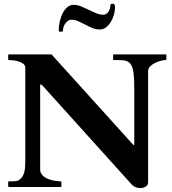

<svg xmlns="http://www.w3.org/2000/svg" viewBox="-20 -971 893 997"><path d="M26.4 0Q25.4 0 23.9 -1.2Q22.5 -2.4 22.5 -3.9V-25.4Q22.5 -29.3 26.4 -29.3Q31.7 -29.3 38.6 -29.3Q45.4 -29.3 52 -29.8Q58.6 -30.3 64 -30.8Q69.3 -31.2 72.3 -32.7Q84.5 -38.6 92.3 -48.3Q100.1 -58.1 104.2 -70.8Q108.4 -83.5 109.9 -98.6Q111.3 -113.8 111.3 -130.9V-618.7Q111.3 -631.8 100.8 -639.9Q90.3 -647.9 76.4 -652.1Q62.5 -656.2 48.1 -657.7Q33.7 -659.2 26.4 -659.2Q23.9 -659.2 23.2 -660.6Q22.5 -662.1 22.5 -663.1V-684.6Q22.5 -685.5 23.2 -687Q23.9 -688.5 26.4 -688.5H247.6L668.5 -222.7Q670.9 -220.2 671.9 -219Q672.9 -217.8 674.3 -217.8Q676.3 -217.8 676.8 -219.2Q677.2 -220.7 677.2 -222.2V-512.2Q677.2 -560.5 673.8 -589.6Q670.4 -618.7 661.1 -634Q651.9 -649.4 636.2 -654.3Q620.6 -659.2 596.2 -659.2H571.3Q568.8 -659.2 568.1 -660.6Q567.4 -662.1 567.4 -663.1V-684.6Q567.4 -685.5 568.1 -687Q568.8 -688.5 571.3 -688.5H839.8Q842.8 -688.5 843.3 -687Q843.8 -685.5 843.8 -684.6V-663.1Q843.8 -662.1 843 -660.6Q842.3 -659.2 839.8 -659.2Q830.1 -659.2 814.7 -655.3Q799.3 -651.4 784.7 -644Q770 -636.7 759.5 -626Q749 -615.2 749 -601.6V-23.9Q749 -15.6 745.1 -10Q741.2 -4.4 735.1 -1Q729 2.4 721.9 4.2Q714.8 5.9 709 5.9Q699.2 5.9 686.3 1.7Q673.3 -2.4 660.6 -16.6L199.7 -527.8Q196.3 -531.2 194.8 -532Q193.4 -532.7 190.9 -532.7Q188.5 -532.7 188.5 -527.8V-91.8Q188.5 -78.1 195.1 -68.1Q201.7 -58.1 211.9 -51Q222.2 -43.9 234.6 -39.8Q247.1 -35.6 259 -33.2Q271 -30.8 280.5 -30Q290 -29.3 294.9 -29.3Q297.4 -29.3 298.3 -27.3Q298.8 -26.4 298.8 -25.4V-3.9Q298.8 -2.9 298.1 -1.5Q297.4 0 294.9 0H26.4ZM570.3 -951.2Q572.8 -951.2 574 -948.7Q575.2 -946.3 575.9 -943.1Q576.7 -939.9 576.9 -936.5Q577.1 -933.1 577.1 -931.2Q577.1 -915 571.8 -895.3Q566.4 -875.5 556.2 -858.4Q545.9 -841.3 531.2 -829.6Q516.6 -817.9 498 -817.9Q478 -817.9 459.5 -825.7Q440.9 -833.5 423.1 -843Q405.3 -852.5 387.2 -860.6Q369.1 -868.7 350.1 -868.7Q343.3 -868.7 335.7 -864.3Q328.1 -859.9 321.8 -852.3Q315.4 -844.7 311.3 -834.5Q307.1 -824.2 307.1 -812.5Q307.1 -808.6 304.7 -807.6Q302.2 -806.6 299.3 -806.6H289.1Q285.2 -806.6 285.2 -814.5Q285.2 -836.9 290.5 -860.4Q295.9 -883.8 305.7 -902.8Q315.4 -921.9 329.6 -933.8Q343.8 -945.8 361.3 -945.8Q381.8 -945.8 401.4 -937.7Q420.9 -929.7 440.2 -920.2Q459.5 -910.6 478.8 -902.6Q498 -894.5 517.1 -894.5Q525.9 -894.5 532.7 -899.4Q539.6 -904.3 544.2 -911.9Q548.8 -919.4 551 -928.2Q553.2 -937 553.2 -944.3Q553.2 -947.3 555.7 -949.2Q558.1 -951.2 561 -951.2Z"/></svg>

Font: Cardo
Style: Bold
Weight: 700
Designer: David J. Perry
Foundry: David J. Perry
Version: Version 1.0011